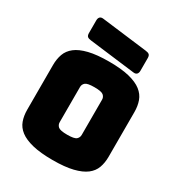

<svg xmlns="http://www.w3.org/2000/svg" viewBox="-222 -1107 1181 1268"><g transform="rotate(30 368.5 -473.0)"><path d="M679 -189Q679 -143 665.5 -105.5Q652 -68 617.5 -41.5Q583 -15 522.5 0Q462 15 369 15Q276 15 215 0Q154 -15 119.5 -41.5Q85 -68 71.5 -105.5Q58 -143 58 -189V-530Q58 -576 71.5 -613.5Q85 -651 119.5 -678Q154 -705 215 -720Q276 -735 369 -735Q462 -735 522.5 -720Q583 -705 617.5 -678Q652 -651 665.5 -613.5Q679 -576 679 -530ZM285 -225Q285 -205 300 -191.5Q315 -178 369 -178Q423 -178 438 -191.5Q453 -205 453 -225V-494Q453 -513 438 -526.5Q423 -540 369 -540Q315 -540 300 -526.5Q285 -513 285 -494ZM543 -753 194 -796Q175 -798 166.5 -805.5Q158 -813 158 -832V-928Q158 -945 166.5 -954Q175 -963 192 -961L541 -918Q560 -916 568.5 -908.5Q577 -901 577 -882V-786Q577 -769 568.5 -760Q560 -751 543 -753Z"/></g></svg>

Font: Bungee
Style: Regular
Weight: 400
Designer: David Jonathan Ross
Foundry: David Jonathan Ross
Version: Version 1.001;PS 1.0;hotconv 1.0.72;makeotf.lib2.5.5900